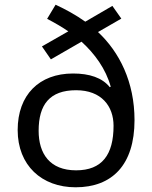

<svg xmlns="http://www.w3.org/2000/svg" viewBox="-20 -785 645 815"><path d="M216 -765 180 -705C211 -689 242 -671 270 -652L158 -588L196 -533L326 -608C382 -557 429 -493 450 -417L446 -415C414 -455 360 -473 290 -473C146 -473 55 -382 55 -233C55 -83 157 10 301 10C456 10 551 -85 551 -275C551 -437 487 -564 396 -649L495 -706L457 -760L342 -693C303 -721 259 -745 216 -765ZM303 -402C411 -402 462 -334 462 -251C462 -128 413 -62 303 -62C192 -62 144 -132 144 -230C144 -341 191 -402 303 -402Z"/></svg>

Font: Noto Sans Hebrew Droid
Style: Bold
Weight: 700
Designer: Monotype Design Team
Foundry: Monotype Imaging Inc.
Version: Version 1.100